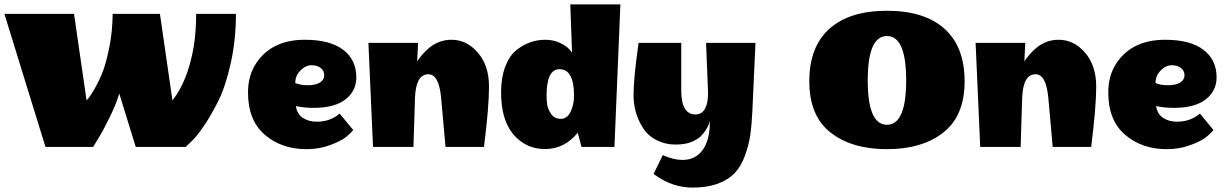

<svg xmlns="http://www.w3.org/2000/svg" viewBox="-20 -669 5583 874"><path d="M873 -606H1054Q1054 -488 1030.5 -382Q1007 -276 973.5 -209Q940 -142 906 -92.5Q872 -43 848 -22L825 0H598L523 -243Q509 -196 479.5 -135.5Q450 -75 427 -38L404 0H187L0 -606H317L374 -212Q389 -227 411.5 -266.5Q434 -306 449.5 -347.5Q465 -389 478.5 -458.5Q492 -528 493 -606H708L765 -212Q835 -300 862 -458Q873 -528 873 -606Z M1375 10Q1262 10 1185.5 -55.5Q1109 -121 1109 -248Q1109 -328 1148 -384Q1219 -488 1368 -488Q1482 -488 1542 -442.5Q1602 -397 1602 -317Q1602 -255 1552.5 -216.5Q1503 -178 1408 -178Q1369 -178 1338 -184L1327 -186Q1332 -150 1358.5 -132.5Q1385 -115 1422 -115Q1483 -115 1526 -152L1588 -77Q1572 -58 1550 -41.5Q1528 -25 1480 -7.5Q1432 10 1375 10ZM1324 -291Q1346 -281 1381.5 -281Q1417 -281 1436.5 -293.5Q1456 -306 1456 -326Q1456 -346 1440.5 -359Q1425 -372 1398 -372Q1371 -372 1347.5 -348Q1324 -324 1324 -291Z M2035 -488Q2105 -488 2155.5 -429Q2206 -370 2206 -275.5Q2206 -181 2183 0H2008L1988 -224Q1978 -331 1930 -331Q1873 -331 1869 -223L1862 0H1678L1657 -474H1883L1879 -389Q1884 -399 1902 -420Q1920 -441 1937 -454Q1981 -488 2035 -488Z M2261 -248Q2261 -317 2280.5 -367Q2300 -417 2332 -442Q2391 -488 2463 -488Q2499 -488 2529.5 -473.5Q2560 -459 2572 -444L2584 -430L2576 -649H2804L2777 0H2627L2610 -65Q2550 9 2462.5 9.5Q2375 10 2318 -56Q2261 -122 2261 -248ZM2527 -354Q2468 -354 2468 -234Q2468 -212 2471 -192Q2474 -172 2489 -150Q2504 -128 2533 -128Q2562 -128 2577.5 -160.5Q2593 -193 2593 -234Q2593 -354 2527 -354Z M3211 -111V-119Q3208 -102 3195.5 -81.5Q3183 -61 3168 -47Q3153 -33 3125.5 -22Q3098 -11 3053 -11Q3008 -11 2968 -31.5Q2928 -52 2906 -88Q2864 -155 2864 -235.5Q2864 -316 2887 -474H3081V-258Q3081 -148 3146 -148Q3175 -148 3189 -174Q3203 -200 3203 -240V-251L3194 -474H3419L3405 -167Q3402 -102 3395.5 -56Q3389 -10 3371.5 38.5Q3354 87 3326 117Q3261 185 3133 185Q3043 185 2964 129L2955 123L2997 37Q3045 59 3087 59Q3145 59 3178 14.5Q3211 -30 3211 -111Z M3664 -299Q3664 -456 3755.5 -538Q3847 -620 4017.5 -620Q4188 -620 4279.5 -538Q4371 -456 4371 -299Q4371 -142 4274.5 -66Q4178 10 4017.5 10Q3857 10 3760.5 -66Q3664 -142 3664 -299ZM4105 -303Q4105 -505 4017.5 -505Q3930 -505 3930 -303Q3930 -101 4017.5 -101Q4105 -101 4105 -303Z M4799 -488Q4869 -488 4919.5 -429Q4970 -370 4970 -275.5Q4970 -181 4947 0H4772L4752 -224Q4742 -331 4694 -331Q4637 -331 4633 -223L4626 0H4442L4421 -474H4647L4643 -389Q4648 -399 4666 -420Q4684 -441 4701 -454Q4745 -488 4799 -488Z M5291 10Q5178 10 5101.5 -55.5Q5025 -121 5025 -248Q5025 -328 5064 -384Q5135 -488 5284 -488Q5398 -488 5458 -442.5Q5518 -397 5518 -317Q5518 -255 5468.5 -216.5Q5419 -178 5324 -178Q5285 -178 5254 -184L5243 -186Q5248 -150 5274.5 -132.5Q5301 -115 5338 -115Q5399 -115 5442 -152L5504 -77Q5488 -58 5466 -41.5Q5444 -25 5396 -7.5Q5348 10 5291 10ZM5240 -291Q5262 -281 5297.5 -281Q5333 -281 5352.5 -293.5Q5372 -306 5372 -326Q5372 -346 5356.5 -359Q5341 -372 5314 -372Q5287 -372 5263.5 -348Q5240 -324 5240 -291Z"/></svg>

Font: Wendy One
Style: Regular
Weight: 400
Designer: Alejandro Inler
Foundry: Alejandro Inler
Version: 1.001